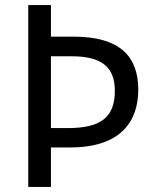

<svg xmlns="http://www.w3.org/2000/svg" viewBox="-20 -734 611 754"><path d="M523 -382C523 -513 450 -590 270 -590H180V-714H91V0H180V-155H256C459 -155 523 -262 523 -382ZM180 -231V-513H262C381 -513 431 -469 431 -377C431 -272 374 -231 246 -231Z"/></svg>

Font: Noto Sans Thai
Style: Regular
Weight: 400
Designer: Monotype Design Team
Foundry: Monotype Imaging Inc.
Version: Version 1.901